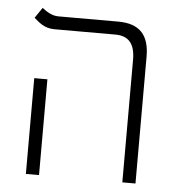

<svg xmlns="http://www.w3.org/2000/svg" viewBox="-47 -658 680 704"><g transform="rotate(5 293.0 -306.0)"><path d="M428.7 0H477.1V-467.3C477.1 -546.4 441.4 -585.9 362.3 -585.9H141.6C117.2 -585.9 96.7 -600.6 82 -611.8L55.7 -573.2C73.7 -558.1 93.8 -537.6 131.3 -537.6H356C404.8 -537.6 428.7 -510.3 428.7 -451.7ZM73.7 0H122.1V-352.5H73.7Z"/></g></svg>

Font: Cascadia Code PL ExtraLight
Style: Regular
Weight: 200
Monospace: yes
Designer: Aaron Bell
Foundry: Saja Typeworks
Version: Version 2404.023